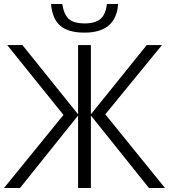

<svg xmlns="http://www.w3.org/2000/svg" viewBox="-20 -939 844 959"><path d="M235 -919H291Q299 -866 324 -844Q349 -822 403 -822Q456 -822 482 -844.5Q508 -867 514 -919H570Q560 -776 402 -776Q322 -776 281.5 -810Q241 -844 235 -919ZM297 -365 16 -714H92L370 -368V-714H434V-368L713 -714H789L506 -368L804 0H724L434 -362V0H370V-362L80 0H0Z"/></svg>

Font: OpenSansMMV
Style: Light
Weight: 300
Foundry: Ascender Corporation
Version: Version 4.001